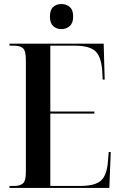

<svg xmlns="http://www.w3.org/2000/svg" viewBox="-20 -930 597 950"><path d="M27 0V-10H51Q79 -10 93.5 -22.5Q108 -35 108 -79V-633Q108 -678 94 -691Q80 -704 51 -704H27V-714H493L498 -536H488L486 -578Q481 -650 451.5 -677Q422 -704 350 -704H229V-378H447V-368H229V-10H378Q450 -10 479.5 -36.5Q509 -63 514 -131L518 -178H528L521 0ZM284 -786Q259 -786 243 -801Q227 -816 227 -848Q227 -881 243 -895.5Q259 -910 284 -910Q308 -910 325 -895.5Q342 -881 342 -848Q342 -816 325 -801Q308 -786 284 -786Z"/></svg>

Font: Noto Serif Display Condensed SemiBold
Style: Regular
Weight: 600
Width: 3
Designer: Monotype Design Team
Foundry: Monotype Imaging Inc.
Version: Version 2.009